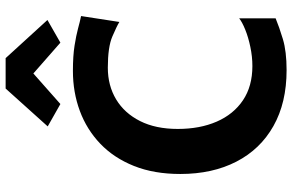

<svg xmlns="http://www.w3.org/2000/svg" viewBox="-198 -832 1038 682"><g transform="rotate(-90 321.0 -491.0)"><path d="M44 -369.5Q44 -463 72.5 -534.2Q101 -605.5 151.5 -653.8Q202 -702 268.2 -726.5Q334.5 -751 410 -751Q463.5 -751 499.8 -745.2Q536 -739.5 560.8 -732.8Q585.5 -726 605 -722L584 -586Q569.5 -595 532.2 -611Q495 -627 421.5 -627Q358 -627 309 -597.5Q260 -568 232 -512.5Q204 -457 204 -378.5Q204 -300 230 -240.2Q256 -180.5 305.8 -147Q355.5 -113.5 427.5 -113.5Q461 -113.5 495.5 -120.8Q530 -128 557 -139Q584 -150 597 -160.5V-31Q567 -18.5 523.2 -5.2Q479.5 8 413 8Q297 8 214.2 -38.8Q131.5 -85.5 87.8 -170.5Q44 -255.5 44 -369.5ZM292.5 -795.5 213 -840.5 347.5 -990H455.5L591 -841.5L510.5 -795.5L401 -891.5Z"/></g></svg>

Font: Merriweather Sans
Style: Bold
Weight: 700
Designer: Eben Sorkin
Foundry: Eben Sorkin
Version: Version 1.008; ttfautohint (v1.7.19-72a1) -l 8 -r 50 -G 200 